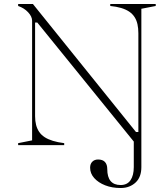

<svg xmlns="http://www.w3.org/2000/svg" viewBox="-20 -728 845 963"><path d="M689 110Q689 135 682 154Q675 173 661 186.5Q647 200 628 207.5Q609 215 585 215Q542 215 507.5 201.5Q473 188 452.5 165Q432 142 432 113Q432 94 443 83Q454 72 472 72Q495 72 506.5 84.5Q518 97 518 120Q518 200 585 200Q618 200 634.5 176Q651 152 651 110V-18L167 -615H156V-145Q156 -121 161 -101.5Q166 -82 176.5 -66.5Q187 -51 204 -40Q221 -29 245.5 -21.5Q270 -14 302 -10V0H71V-10L141 -24V-624Q141 -645 121 -666.5Q101 -688 71 -698V-708H145L662 -66H674V-561Q674 -586 669.5 -606.5Q665 -627 654.5 -643Q644 -659 627.5 -670Q611 -681 587.5 -688Q564 -695 533 -698V-708H761V-698L689 -684Z"/></svg>

Font: Kalnia ExtraLight
Style: Regular
Weight: 250
Designer: Frida Medrano
Foundry: Frida Medrano
Version: Version 1.105